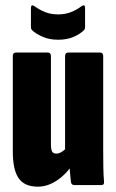

<svg xmlns="http://www.w3.org/2000/svg" viewBox="-20 -694 435 720"><path d="M122 6Q72 6 50 -25.5Q28 -57 28 -126V-484Q28 -497 40 -497H159Q171 -497 171 -484V-154Q171 -133 175.5 -125.5Q180 -118 191 -118Q201 -118 211.5 -124.5Q222 -131 231 -142L254 -81Q230 -42 194.5 -18Q159 6 122 6ZM259 0Q248 0 246 -11Q244 -27 242 -51.5Q240 -76 240 -94L224 -128V-484Q224 -497 237 -497H355Q367 -497 367 -484V-130Q367 -97 367.5 -67Q368 -37 370 -14Q372 0 360 0ZM198 -545Q165 -545 140 -556Q115 -567 100 -581Q96 -585 96 -594V-664Q96 -672 99.5 -673.5Q103 -675 109 -671Q128 -657 149.5 -648.5Q171 -640 198 -640Q224 -640 246 -648.5Q268 -657 286 -671Q292 -675 295.5 -673.5Q299 -672 299 -664V-594Q299 -585 295 -581Q280 -566 255.5 -555.5Q231 -545 198 -545Z"/></svg>

Font: Sofia Sans Extra Condensed Black
Style: Regular
Weight: 900
Designer: Botio Nikoltchev, Ani Petrova
Foundry: lettersoup
Version: Version 4.101